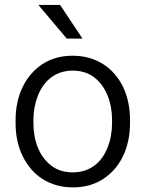

<svg xmlns="http://www.w3.org/2000/svg" viewBox="-20 -770 605 799"><path d="M44.9 -257.3C44.9 -206.1 54.7 -160.6 74.2 -120.6C113.3 -40 186 9.8 283.2 9.8C331.5 9.8 374 -2 409.7 -25.4C481 -71.8 521 -155.3 521 -257.3V-271C521 -322.3 511.2 -367.7 492.2 -408.2C453.1 -488.3 379.9 -538.1 282.2 -538.1C233.9 -538.1 192.4 -526.4 156.7 -503.4C85.9 -456.5 44.9 -373 44.9 -271ZM119.1 -271C119.1 -307.1 125.5 -340.8 137.7 -372.1C162.6 -434.6 211.4 -476.1 282.2 -476.1C317.9 -476.1 348.1 -466.8 372.6 -447.8C421.4 -409.7 446.3 -343.3 446.3 -271V-257.3C446.3 -220.7 439.9 -186.5 427.7 -155.8C402.8 -93.3 354 -52.7 283.2 -52.7C247.6 -52.7 217.3 -62 192.9 -81.1C144 -118.2 119.1 -183.6 119.1 -257.3ZM139.6 -749.5 257.8 -609.4H323.2L230 -749.5Z"/></svg>

Font: Vazirmatn Light
Style: Regular
Weight: 300
Designer: Saber Rastikerdar
Foundry: Saber Rastikerdar
Version: Version 33.003